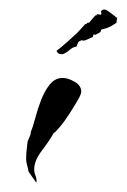

<svg xmlns="http://www.w3.org/2000/svg" viewBox="-20 -356 267 404"><path d="M56 28 40 5Q39 -2 37 -8.5Q35 -15 35 -22Q35 -31 36 -40Q37 -49 38 -58L45 -75L44 -76Q49 -88 54 -107Q59 -126 66.5 -145.5Q74 -165 85 -178.5Q96 -192 112 -192Q123 -192 137 -184Q151 -176 151 -163Q151 -158 143.5 -145Q136 -132 126 -116.5Q116 -101 106.5 -89.5Q97 -78 93 -76Q84 -60 68 -39Q52 -18 52 0Q52 7 54.5 13Q57 19 57 26ZM112 -242H109Q104 -242 101 -245.5Q98 -249 100 -250Q107 -255 112.5 -260Q118 -265 124 -270Q126 -272 136 -281Q146 -290 150 -295L160 -306L161 -305L164 -308Q167 -308 168 -309L181 -324L182 -323L183 -324Q183 -326 186 -326L192 -325Q194 -325 193 -329Q192 -333 194 -334Q196 -336 199 -336Q202 -336 204.5 -334.5Q207 -333 210 -331L219 -324Q220 -323 221.5 -322.5Q223 -322 223 -320L225 -319H227L226 -316L225 -308L214 -301L205 -297L198 -295Q192 -294 192.5 -292Q193 -290 189 -287L181 -283Q180 -282 177 -284L175 -278L159 -271Q155 -270 153 -271Q151 -272 149 -270Q145 -269 143.5 -264.5Q142 -260 141 -258Q133 -257 126.5 -251Q120 -245 112 -242Z"/></svg>

Font: Kolker Brush
Style: Regular
Weight: 400
Designer: Robert E. Leuschke
Foundry: Robert E. Leuschke
Version: Version 1.010; ttfautohint (v1.8.3)